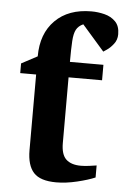

<svg xmlns="http://www.w3.org/2000/svg" viewBox="-52 -741 517 792"><g transform="rotate(5 206.5 -345.5)"><path d="M210.9 12.2Q144.5 12.2 117.2 -17.8Q89.8 -47.9 89.8 -110.8V-423.8H23.9V-463.9L89.8 -499Q89.8 -593.3 144.8 -648.2Q199.7 -703.1 294.9 -703.1Q321.8 -703.1 348.9 -696.3Q376 -689.5 394.3 -671.1Q412.6 -652.8 412.6 -618.7Q412.6 -595.2 398.9 -577.9Q385.3 -560.5 371.3 -551.3Q357.4 -542 357.4 -542L265.6 -647Q245.6 -638.2 236.8 -621.8Q228 -605.5 226.1 -574Q224.1 -542.5 224.1 -487.8H362.8V-423.8H224.1V-151.9Q224.1 -104 245.1 -84.5Q266.1 -64.9 306.2 -64.9Q322.3 -64.9 340.6 -67.4Q358.9 -69.8 371.1 -71.8V-22Q342.8 -9.8 296.9 1.2Q251 12.2 210.9 12.2Z"/></g></svg>

Font: Charis
Style: Bold
Weight: 700
Designer: Walt Agee, Miriam Martin, Annie Olsen, Victor Gaultney, Lorna Priest, Alan Ward, Bob Hallissy, Martin Hosken, Sharon Cor
Foundry: SIL Global
Version: Version 7.000